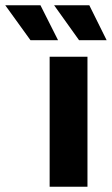

<svg xmlns="http://www.w3.org/2000/svg" viewBox="-122 -711 426 731"><path d="M67 -495H211V0H67ZM-102 -691H32L99 -558H-6ZM84 -691H218L284 -558H179Z"/></svg>

Font: Montserrat Ace
Style: Bold
Weight: 700
Designer: Julieta Ulanovsky
Foundry: Julieta Ulanovsky
Version: Version 1